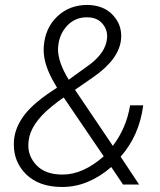

<svg xmlns="http://www.w3.org/2000/svg" viewBox="-20 -741 642 771"><path d="M209 -388.7C147.9 -350.1 105 -314.5 79.1 -280.8C53.2 -247.1 39.1 -212.9 36.1 -177.2C35.6 -171.4 35.6 -165.5 35.6 -160.2C35.6 -112.3 52.7 -72.3 86.4 -39.6C120.6 -7.3 167 9.3 225.6 9.8C227.1 9.8 229 9.8 230.5 9.8C299.8 9.8 365.2 -17.1 426.8 -70.3L474.1 0H538.6L464.4 -111.8C514.2 -168 544.4 -236.3 555.2 -317.9H502.4C492.7 -257.8 469.7 -203.6 433.1 -155.3L281.2 -380.4L354.5 -431.2C424.8 -480 461.9 -531.2 466.3 -585.4C466.8 -588.9 466.8 -592.8 466.8 -596.2C466.8 -629.4 455.1 -658.2 431.2 -682.6C407.7 -707 375.5 -719.7 334 -721.2C333 -721.2 332 -721.2 331.1 -721.2C283.2 -721.2 243.2 -706.1 210.4 -675.3C177.7 -644.5 159.7 -604.5 155.8 -555.2C155.3 -550.3 155.3 -545.9 155.3 -541C155.3 -504.4 167 -464.4 190.9 -420.4ZM213.9 -557.6C217.3 -590.3 230 -617.2 251 -639.2C272 -660.6 297.4 -671.4 327.6 -671.4C328.1 -671.4 329.1 -671.4 330.1 -671.4C355 -671.4 374.5 -664.1 388.7 -648.9C402.8 -633.8 410.2 -616.2 410.2 -596.2C410.2 -592.8 410.2 -589.4 409.7 -585.9C406.2 -549.8 384.3 -516.1 343.8 -484.4L255.9 -420.9C227.5 -467.3 212.9 -508.3 212.9 -543.9C212.9 -548.3 213.4 -553.2 213.9 -557.6ZM228 -40C184.6 -40.5 150.9 -52.7 127.9 -76.2C105 -99.6 93.8 -126.5 93.8 -156.7C93.8 -163.1 94.2 -169.9 95.2 -177.2C100.6 -221.7 130.9 -267.1 186.5 -312.5L211.9 -332.5L235.8 -349.6L396.5 -113.3C341.3 -64.5 286.1 -40 231.4 -40C230 -40 229 -40 228 -40Z"/></svg>

Font: Roboto Light
Style: Italic
Weight: 300
Italic angle: -12°
Designer: Google
Version: Version 2.137; 2017